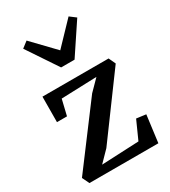

<svg xmlns="http://www.w3.org/2000/svg" viewBox="-207 -967 950 1070"><g transform="rotate(-30 268.0 -431.5)"><path d="M375.5 -493 147.5 -485 123.5 -384.5H59L60 -548H485.5L506 -504L225 -121.5L158.5 -53.5L398.5 -64.5L451 -181.5L512 -173.5L489.5 0H46L24 -45.5L309 -425.5ZM231.5 -637 100.5 -833 139.5 -863 275 -722 409.5 -862.5 448.5 -833 318 -637Z"/></g></svg>

Font: Merriweather 36pt SemiBold
Style: Regular
Weight: 600
Version: Version 2.100